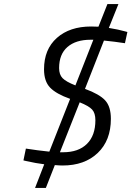

<svg xmlns="http://www.w3.org/2000/svg" viewBox="-20 -802 645 942"><path d="M524 -219Q524 -113 459.5 -51.5Q395 10 287 10Q273 10 249 8L205 120H152L197 4Q156 -1 108 -12L95 -15L107 -73Q164 -64 222 -58L324 -317Q256 -341 226 -372Q196 -403 196 -462Q196 -560 259 -616Q322 -672 427 -672Q451 -672 463 -671L507 -782H561L514 -665Q563 -657 594 -648L605 -645L593 -590Q542 -598 490 -603L397 -366Q468 -340 496 -309.5Q524 -279 524 -219ZM448 -212Q448 -247 432 -264.5Q416 -282 371 -300L274 -55H290Q365 -55 406.5 -96Q448 -137 448 -212ZM270 -468Q270 -436 287 -418.5Q304 -401 350 -383L438 -607H424Q352 -607 311 -571.5Q270 -536 270 -468Z"/></svg>

Font: Titillium Web
Style: Italic
Weight: 400
Italic angle: -13°
Version: Version 1.002;PS 57.000;hotconv 1.0.70;makeotf.lib2.5.55311